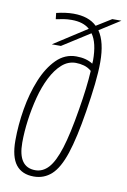

<svg xmlns="http://www.w3.org/2000/svg" viewBox="-84 -771 548 831"><g transform="rotate(10 190.5 -355.0)"><path d="M142 -567H102L248 -661Q220 -686 169 -686Q150 -686 134.5 -683.5Q119 -681 100 -677L97 -704Q138 -714 172 -714Q239 -714 275 -679L341 -720H381L290 -662Q322 -616 322 -527Q322 -484 316 -430Q310 -376 299 -307Q280 -188 257 -118.5Q234 -49 201.5 -19.5Q169 10 124 10Q72 10 45.5 -24Q19 -58 19 -130Q19 -198 31 -269Q43 -340 67.5 -400Q92 -460 129 -497Q166 -534 216 -534Q260 -534 289 -515Q290 -522 290 -529Q290 -607 263 -644ZM50 -126Q50 -18 126 -18Q159 -18 184 -45.5Q209 -73 229 -136.5Q249 -200 267 -310Q284 -410 288 -483Q273 -496 255 -501Q237 -506 219 -506Q185 -506 158 -482Q131 -458 110.5 -417.5Q90 -377 77 -327Q64 -277 57 -225Q50 -173 50 -126Z"/></g></svg>

Font: Georama Condensed ExtraLight
Style: Italic
Weight: 200
Width: 3
Italic angle: -9°
Designer: Jean-Baptiste Levee
Foundry: Production Type
Version: Version 1.000